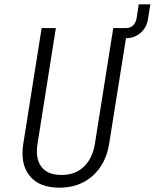

<svg xmlns="http://www.w3.org/2000/svg" viewBox="-20 -860 717 890"><path d="M255 10Q161 10 117 -45.5Q73 -101 88 -194L173 -730H239L154 -194Q143 -126 171.5 -87.5Q200 -49 265 -49Q329 -49 369 -87.5Q409 -126 420 -194L505 -730H565Q584 -730 596.5 -742Q609 -754 613 -774L623 -840H677L666 -772Q660 -732 631.5 -707.5Q603 -683 564 -683L486 -194Q471 -100 409.5 -45Q348 10 255 10Z"/></svg>

Font: JetBrains Mono NL ExtraLight
Style: Italic
Weight: 200
Italic angle: -9°
Monospace: yes
Designer: Philipp Nurullin, Konstantin Bulenkov
Foundry: JetBrains
Version: Version 2.305; ttfautohint (v1.8.4.7-5d5b)